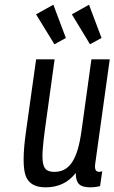

<svg xmlns="http://www.w3.org/2000/svg" viewBox="-20 -794 491 824"><path d="M305.1 -51.7Q305 -18.1 318.9 -4.1Q332.9 10 367.7 10Q376.9 10 386.9 8.9Q397 7.7 409.4 5.1L418.7 -58.9Q409.9 -56.4 407.3 -56.4Q392.9 -56.4 389.6 -66.6Q386.3 -76.7 388.9 -93.1L451 -539.3H372.3L330 -233.7Q323.4 -185.9 313.4 -152.1Q303.3 -118.4 289 -97.2Q274.7 -76 256 -66.2Q237.3 -56.4 213.1 -56.4Q193.1 -56.4 181.2 -63.9Q169.3 -71.4 165 -92.1Q160.7 -112.9 163.1 -149.4Q165.6 -186 173.6 -244.1L214.4 -539.3H135L90.7 -223.3Q72.3 -89.1 90.2 -39.6Q108.1 10 175.7 10Q216.4 10 248.5 -5.2Q280.6 -20.4 305.1 -51.7ZM415.7 -631 362 -773.7 288.4 -732.4 366.3 -604ZM262.7 -631 209 -773.7 134.7 -732.4 213.6 -604Z"/></svg>

Font: Secuela ExtLt
Style: Italic
Weight: 200
Italic angle: -8°
Designer: Fernando Haro
Foundry: deFharo
Version: Version 1.704